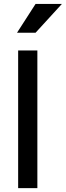

<svg xmlns="http://www.w3.org/2000/svg" viewBox="-20 -966 338 986"><path d="M73.2 0H171.9V-707H73.2ZM162.6 -945.8 67.4 -797.9H162.6L297.9 -945.8Z"/></svg>

Font: FAU Chimera Medium
Style: Regular
Weight: 500
Version: Version 1.002;hotconv 1.0.117;makeotfexe 2.5.65602